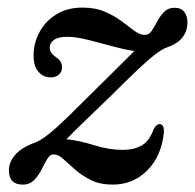

<svg xmlns="http://www.w3.org/2000/svg" viewBox="-20 -477 514 506"><path d="M412 -129Q406 -66 368.5 -28.2Q331 9.5 277 9.5Q243.5 9.5 219.5 -2.5Q195.5 -14.5 177.8 -30.2Q160 -46 146.8 -58Q133.5 -70 121.5 -70Q112 -70.5 104.8 -58.5Q97.5 -46.5 89.8 -30.8Q82 -15 70.2 -2.8Q58.5 9.5 40 9.5Q3.5 9.5 3.5 -28Q3.5 -50 20.5 -69.5Q37.5 -89 74.5 -102Q94 -110 125.8 -138.2Q157.5 -166.5 217.5 -227Q260 -269 288.8 -297.5Q317.5 -326 334 -342.5Q309.5 -346 276.8 -355Q244 -364 212 -372Q180 -380 157.5 -380Q133.5 -380 122.2 -371.8Q111 -363.5 111 -351Q111 -337.5 128.5 -325.5Q143.5 -316 143.5 -299.5Q143.5 -287.5 135 -280.2Q126.5 -273 114 -273Q94 -273 81.2 -288Q68.5 -303 68.5 -330Q68.5 -363.5 84 -392.2Q99.5 -421 128.2 -439Q157 -457 197 -457Q231.5 -457 256.8 -446Q282 -435 300.5 -421Q319 -407 333.8 -396Q348.5 -385 362 -385Q372.5 -385 379.8 -395.8Q387 -406.5 394.5 -420.8Q402 -435 412.5 -445.8Q423 -456.5 440 -456.5Q457 -456.5 465.5 -445.8Q474 -435 474 -418Q473.5 -369.5 418.5 -351.5Q401.5 -345.5 370 -318Q338.5 -290.5 275.5 -227.5Q228.5 -182.5 200.5 -155.2Q172.5 -128 155 -110Q187.5 -107 227.5 -94.5Q267.5 -82 303 -82Q333 -82 353.2 -93.5Q373.5 -105 385 -136.5Q392 -150 401 -150Q412.5 -149.5 412 -129Z"/></svg>

Font: Fraunces 72pt S050
Style: Italic
Weight: 400
Italic angle: -16°
Version: Version 1.000; ttfautohint (v1.8.3)